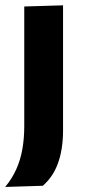

<svg xmlns="http://www.w3.org/2000/svg" viewBox="-29 -524 326 740"><path d="M-9 196.5Q17.5 164.5 33.8 128.2Q50 92 57.2 50.8Q64.5 9.5 64.5 -37.5V-216V-266Q64.5 -315.5 64.5 -354.8Q64.5 -394 64.5 -428.8Q64.5 -463.5 64.5 -499L214 -503.5Q214 -467.5 214 -432Q214 -396.5 214 -356.5Q214 -316.5 214 -266Q214 -216.5 214 -175.2Q214 -134 214 -96.8Q214 -59.5 214 -21.5Q214 15.5 209 47.2Q204 79 194.2 105.8Q184.5 132.5 169.8 154Q155 175.5 136 192Z"/></svg>

Font: Commissioner Thin
Style: Bold
Weight: 700
Version: Version 1.001;gftools[0.9.23]